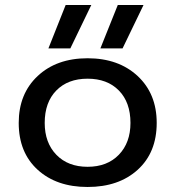

<svg xmlns="http://www.w3.org/2000/svg" viewBox="-20 -726 686 761"><path d="M171.9 -534.2 240.2 -706.1H341.8L258.8 -534.2ZM377.9 -534.2 446.8 -706.1H548.8L465.8 -534.2ZM327.1 15.1Q204.1 15.1 129.2 -53.2Q54.2 -121.6 54.2 -238.8Q54.2 -354.5 129.4 -424.8Q204.6 -495.1 327.1 -495.1Q449.7 -495.1 525.4 -424.8Q601.1 -354.5 601.1 -238.8Q601.1 -121.6 525.9 -53.2Q450.7 15.1 327.1 15.1ZM497.1 -238.8Q497.1 -320.3 451.2 -367.2Q405.3 -414.1 327.1 -414.1Q249 -414.1 203.1 -367.2Q157.2 -320.3 157.2 -238.8Q157.2 -160.2 203.4 -112.5Q249.5 -64.9 327.1 -64.9Q404.8 -64.9 450.9 -112.5Q497.1 -160.2 497.1 -238.8Z"/></svg>

Font: Prompt
Style: Regular
Weight: 400
Designer: Katatrad Team
Foundry: CadsonDemak
Version: Version 1.000;PS 001.000;hotconv 1.0.88;makeotf.lib2.5.64775